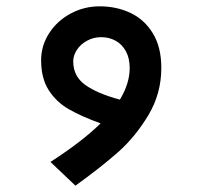

<svg xmlns="http://www.w3.org/2000/svg" viewBox="-20 -414 640 607"><path d="M295 -394Q348.5 -394 392.8 -373Q437 -352 463.5 -308.2Q490 -264.5 490 -199.5Q490 -118 449 -49.8Q408 18.5 353.5 66.8Q299 115 218.5 173L139.5 98Q241 32.5 298 -24Q237 -46 197.5 -68.8Q158 -91.5 134 -129Q110 -166.5 110 -223.5Q110 -270 135.5 -309.2Q161 -348.5 203.5 -371.2Q246 -394 295 -394ZM359 -99Q390 -150 390 -199Q390 -230 378 -252Q366 -274 345.5 -285.2Q325 -296.5 300 -296.5Q275.5 -296.5 255 -285.2Q234.5 -274 223 -256.2Q211.5 -238.5 211.5 -220Q211.5 -173 249.2 -145.8Q287 -118.5 359 -99Z"/></svg>

Font: JuliaMono
Style: Bold Italic
Weight: 700
Italic angle: -9°
Monospace: yes
Designer: cormullion
Foundry: corm
Version: Version 0.057; ttfautohint (v1.8.4)